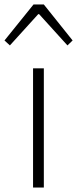

<svg xmlns="http://www.w3.org/2000/svg" viewBox="-45 -834 343 854"><path d="M102 0V-530H150V0ZM-25 -654 104 -814H150L278 -654L255 -632L129 -771H125L-1 -632Z"/></svg>

Font: Noto Sans KR ExtraLight
Style: Regular
Weight: 250
Designer: Ryoko NISHIZUKA  (kana, bopomofo & ideographs); Paul D. Hunt (Latin, Greek & Cyrillic); Sandoll Communications , Soo-you
Foundry: Adobe
Version: Version 2.004-H2;hotconv 1.0.118;makeotfexe 2.5.65603